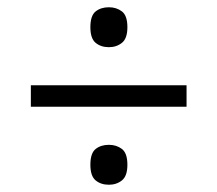

<svg xmlns="http://www.w3.org/2000/svg" viewBox="-20 -622 599 529"><path d="M65 -328V-387H494V-328ZM280 -113Q258 -113 243.5 -125Q229 -137 229 -168Q229 -200 243.5 -211.5Q258 -223 280 -223Q301 -223 316 -211.5Q331 -200 331 -168Q331 -137 316 -125Q301 -113 280 -113ZM280 -492Q258 -492 243.5 -504Q229 -516 229 -547Q229 -579 243.5 -590.5Q258 -602 280 -602Q301 -602 316 -590.5Q331 -579 331 -547Q331 -516 316 -504Q301 -492 280 -492Z"/></svg>

Font: Noto Serif Test
Style: Regular
Weight: 400
Version: Version 1.000